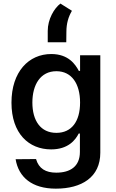

<svg xmlns="http://www.w3.org/2000/svg" viewBox="-20 -861 661 1096"><path d="M298.7 215.9C446.4 215.9 552.6 150.6 552.6 10.7V-545.5H437.1V-456.3H430C410.5 -492.9 371.4 -552.6 272.7 -552.6C143.8 -552.6 45.5 -451.3 45.5 -274.9C45.5 -98.7 144.5 -8.2 272 -8.2C368.6 -8.2 410.2 -61.1 429.3 -98.7H436.1V6.4C436.1 89.5 380.7 124.6 301.1 124.6C241.1 124.6 201.3 101.6 185.7 46.9L69.2 47.9C85.9 150.2 162.3 215.9 298.7 215.9ZM164.8 -275.6C164.8 -377.5 210.9 -454.5 301.8 -454.5C389.6 -454.5 437.1 -382.5 437.1 -275.6C437.1 -167.3 388.5 -102.6 301.8 -102.6C212 -102.6 164.8 -171.9 164.8 -275.6ZM252.5 -619.7H358.3L359 -679.3C359 -727.6 370.7 -765.6 390.6 -799.4L324.9 -840.6C289.1 -813.6 252.5 -751.4 252.5 -684.7Z"/></svg>

Font: Magic Ui Pro Semi Bold
Style: Regular
Weight: 600
Designer: Stefan Endress, Andreas Faust
Version: Version 1.000;FEAKit 1.0